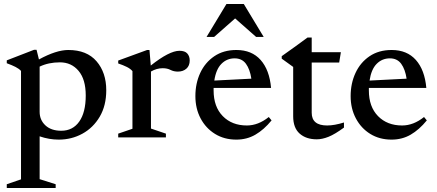

<svg xmlns="http://www.w3.org/2000/svg" viewBox="-20 -690 2194 964"><path d="M259.5 235V254H14V235L85.5 210.5V-334Q75.5 -345 57.8 -354Q40 -363 14 -372.5V-387L151 -440H163.5L175.5 -391.5Q262.5 -439 323 -439Q416 -439 464.8 -382.2Q513.5 -325.5 513.5 -237Q513.5 -160 480.8 -104.2Q448 -48.5 393.8 -18.8Q339.5 11 275 11Q226.5 11 179 -5.5V209.5ZM410.5 -210.5Q410.5 -291.5 374.5 -334.2Q338.5 -377 281 -377Q223.5 -377 179 -355.5V-128.5Q179 -87.5 208 -60.5Q237 -33.5 287.5 -33.5Q345.5 -33.5 378 -79.8Q410.5 -126 410.5 -210.5Z M881 -435Q908.5 -435 920.5 -421.2Q932.5 -407.5 932.5 -386.5Q932.5 -360 915.8 -345.2Q899 -330.5 873 -330.5Q852.5 -330.5 836 -339Q819.5 -347.5 797 -347.5Q767 -347.5 738 -331V-44.5L813 -19V0H573.5V-19L645 -43.5V-333Q634.5 -345 617 -353.8Q599.5 -362.5 573.5 -371.5V-386L718.5 -439H730.5L737 -361Q830.5 -435 881 -435Z M1167 -439Q1244 -439 1288.5 -389Q1333 -339 1341 -248.5H1052.5Q1052.5 -242.5 1052.5 -236Q1052.5 -154 1098.5 -107Q1144.5 -60 1219.5 -60Q1276.5 -60 1329.5 -102.5L1343.5 -85.5Q1305 -38.5 1262.2 -13.8Q1219.5 11 1166.5 11Q1106 11 1059.8 -17.5Q1013.5 -46 987.2 -95.5Q961 -145 961 -207.5Q961 -271 985.2 -323.5Q1009.5 -376 1055.8 -407.5Q1102 -439 1167 -439ZM1158 -397Q1119 -397 1091.8 -369.5Q1064.5 -342 1056 -285.5L1242 -295Q1235 -342 1215 -369.5Q1195 -397 1158 -397ZM1017 -504.5 1117 -670H1204L1304 -504.5H1266L1160.5 -597.5L1055 -504.5Z M1545 -124Q1545 -60 1622.5 -60Q1659 -60 1707 -75V-49.5Q1661.5 -16 1629.5 -3.2Q1597.5 9.5 1570.5 9.5Q1517 9.5 1484.5 -19.2Q1452 -48 1452 -106V-354L1394.5 -395.5V-408Q1424.5 -429.5 1458.2 -453.5Q1492 -477.5 1524 -501.5H1545V-428H1691.5L1683 -376H1545Z M1946.5 -439Q2023.5 -439 2068 -389Q2112.5 -339 2120.5 -248.5H1832Q1832 -242.5 1832 -236Q1832 -154 1878 -107Q1924 -60 1999 -60Q2056 -60 2109 -102.5L2123 -85.5Q2084.5 -38.5 2041.8 -13.8Q1999 11 1946 11Q1885.5 11 1839.2 -17.5Q1793 -46 1766.8 -95.5Q1740.5 -145 1740.5 -207.5Q1740.5 -271 1764.8 -323.5Q1789 -376 1835.2 -407.5Q1881.5 -439 1946.5 -439ZM1937.5 -397Q1898.5 -397 1871.2 -369.5Q1844 -342 1835.5 -285.5L2021.5 -295Q2014.5 -342 1994.5 -369.5Q1974.5 -397 1937.5 -397Z"/></svg>

Font: Newsreader Text Medium
Style: Regular
Weight: 500
Designer: Hugues Gentile
Foundry: Production Type
Version: Version 1.002